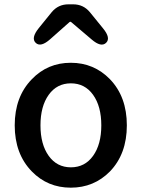

<svg xmlns="http://www.w3.org/2000/svg" viewBox="-20 -854 654 887"><path d="M127 -62Q48 -143 48 -275Q48 -407 127 -488Q200 -564 307 -564Q414 -564 488 -488Q566 -407 566 -275Q566 -143 488 -62Q414 13 307 13Q200 13 127 -62ZM205 -134Q243 -81 307.5 -81Q372 -81 410 -134Q448 -187 448 -275Q448 -363 410 -416Q372 -469 307.5 -469Q243 -469 205 -416Q167 -363 167 -275Q167 -187 205 -134ZM212 -673Q168 -634 145 -656Q122 -678 159 -724L219 -798Q249 -834 296 -834H318Q365 -834 395 -798L456 -723Q493 -678 470 -656Q447 -634 403 -672L310 -751Q305 -756 300 -751Z"/></svg>

Font: Resource Han Rounded CN Medium
Style: Regular
Weight: 500
Designer: Cyano Hao (round all glyphs); Ryoko NISHIZUKA 西塚涼子 (kana, bopomofo & ideographs); Paul D. Hunt (Latin, Greek & Cyrillic)
Foundry: Cyano Hao
Version: 0.990